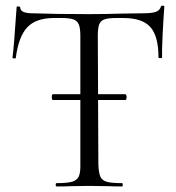

<svg xmlns="http://www.w3.org/2000/svg" viewBox="-20 -673 636 693"><path d="M573 -648Q570 -608 567 -548Q564 -488 565 -466Q565 -463 558.5 -463Q552 -463 552 -466Q552 -542 523 -575Q494 -608 425 -608H398Q369 -608 355.5 -602.5Q342 -597 337.5 -583.5Q333 -570 333 -542L334 -333H432Q434 -333 435.5 -330Q437 -327 437 -323Q437 -312 432 -312H334L335 -81Q336 -50 342 -36Q348 -22 365 -17Q382 -12 421 -12Q423 -12 423 -6Q423 0 421 0Q390 0 373 -1L302 -2L233 -1Q216 0 185 0Q181 0 181 -6Q181 -12 184 -12Q222 -12 240 -17Q258 -22 264.5 -36.5Q271 -51 270 -81V-312H171Q167 -312 167 -323Q167 -333 171 -333H270V-544Q270 -571 264.5 -584.5Q259 -598 245 -603Q231 -608 201 -608H175Q110 -608 78.5 -574.5Q47 -541 37 -464Q37 -462 33 -462Q25 -462 25 -465Q30 -498 40 -647Q40 -650 45 -650Q48 -650 50.5 -649Q53 -648 53 -646Q53 -625 98 -625Q179 -622 301 -622Q356 -622 424 -624L494 -625Q527 -625 542 -630Q557 -635 561 -650Q563 -653 568.5 -652.5Q574 -652 573 -648Z"/></svg>

Font: Cormorant Upright
Style: Regular
Weight: 400
Designer: Christian Thalmann (Catharsis Fonts)
Foundry: Catharsis Fonts
Version: Version 3.302